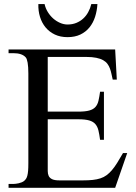

<svg xmlns="http://www.w3.org/2000/svg" viewBox="-20 -899 651 919"><path d="M531.2 0H21V-18.6H43.9Q48.3 -18.6 54.9 -19.3Q61.5 -20 69.1 -21.7Q76.7 -23.4 84 -26.4Q91.3 -29.3 96.2 -33.7Q101.1 -38.1 104.7 -43.5Q108.4 -48.8 110.8 -58.1Q113.3 -67.4 114.5 -81.5Q115.7 -95.7 115.7 -117.7V-547.4Q115.7 -579.6 112.3 -598.9Q108.9 -618.2 103 -624.5Q85.4 -644.5 43.9 -644.5H21V-662.1H531.2L539.1 -518.1H519.5Q516.1 -532.2 513.4 -545.7Q510.7 -559.1 506.1 -571.3Q501.5 -583.5 494.1 -593.5Q486.8 -603.5 473.9 -610.8Q460.9 -618.2 441.2 -622.3Q421.4 -626.5 392.1 -626.5H208.5V-364.7H354.5Q388.2 -364.7 407.5 -370.1Q426.8 -375.5 437 -387.2Q447.3 -398.9 451.4 -417Q455.6 -435.1 459 -460H477.5V-230H459Q455.6 -255.9 451.2 -274.4Q446.8 -293 436.5 -304.9Q426.3 -316.9 407.2 -322.5Q388.2 -328.1 354.5 -328.1H208.5V-80.1Q208.5 -66.9 213.1 -56.9Q217.8 -46.9 229.5 -41.3Q241.2 -35.6 264.6 -35.6H376.5Q403.3 -35.6 423.8 -37.8Q444.3 -40 460.7 -45.4Q477.1 -50.8 490 -60.3Q502.9 -69.8 515.4 -84.2Q527.8 -98.6 540.5 -118.9Q553.2 -139.2 568.8 -166.5H588.9ZM446.3 -879.4Q444.3 -847.2 435.1 -818.4Q425.8 -789.6 408.2 -767.8Q390.6 -746.1 364.5 -733.6Q338.4 -721.2 303.2 -721.2Q269 -721.2 242.7 -733.6Q216.3 -746.1 198.2 -767.8Q180.2 -789.6 171.4 -818.4Q162.6 -847.2 163.6 -879.4H193.4Q197.8 -859.4 208.7 -841.6Q219.7 -823.7 234.6 -810.5Q249.5 -797.4 267.3 -789.6Q285.2 -781.7 303.2 -781.7Q326.2 -781.7 345 -789.3Q363.8 -796.9 378.2 -810.1Q392.6 -823.2 402.3 -841.1Q412.1 -858.9 417 -879.4Z"/></svg>

Font: Doulos SIL Phon
Style: Regular
Weight: 400
Designer: Walt Agee, Victor Gaultney, Peter Martin, Debbi Hosken, Becca Hirsbrunner
Foundry: SIL International
Version: Version 5.000